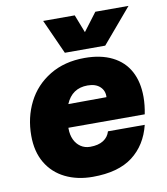

<svg xmlns="http://www.w3.org/2000/svg" viewBox="-88 -861 825 946"><g transform="rotate(-10 325.0 -387.5)"><path d="M36 -240Q36 -331 74 -406.5Q112 -482 186 -527Q260 -572 361 -572Q442 -572 499 -543.5Q556 -515 585 -461.5Q614 -408 614 -333Q614 -292 605 -247H223V-243Q223 -212 234 -188Q245 -164 265.5 -150Q286 -136 313 -136Q354 -136 379 -152Q404 -168 412 -196H596Q572 -98 500 -43Q428 12 300 12Q223 12 163 -17.5Q103 -47 69.5 -103.5Q36 -160 36 -240ZM434 -363Q436 -395 414 -415.5Q392 -436 352 -436Q274 -436 243 -362ZM350 -787 385 -697 453 -787H619L472 -614H270L192 -787Z"/></g></svg>

Font: Azeret Mono ExtraBold
Style: Italic
Weight: 800
Italic angle: -12°
Designer: Martin Vácha
Foundry: Displaay
Version: Version 1.000; Glyphs 3.0.3, build 3074